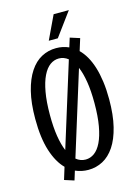

<svg xmlns="http://www.w3.org/2000/svg" viewBox="-135 -940 759 1061"><g transform="rotate(-15 244.5 -409.5)"><path d="M456.1 -335Q456.1 -244.6 439.9 -179Q423.8 -113.3 395.3 -70.6Q366.7 -27.8 328.1 -7.3Q289.6 13.2 245.1 13.2Q206.1 13.2 170.9 -2.4L154.8 49.8L99.6 32.2L121.1 -37.6Q80.6 -77.6 56.9 -151.4Q33.2 -225.1 33.2 -335Q33.2 -424.8 49.6 -490.5Q65.9 -556.2 94.5 -599.1Q123 -642.1 161.6 -662.6Q200.2 -683.1 245.1 -683.1Q284.2 -683.1 317.4 -668L333.5 -719.7L388.7 -702.1L367.2 -633.3Q387.7 -613.3 404.1 -584.7Q420.4 -556.2 431.9 -519.3Q443.4 -482.4 449.7 -436.3Q456.1 -390.1 456.1 -335ZM372.1 -335Q372.1 -405.8 363.5 -457.8Q355 -509.8 339.8 -544.9L190.9 -65.9Q203.1 -55.7 216.8 -50.8Q230.5 -45.9 245.1 -45.9Q272 -45.9 295.2 -62.7Q318.4 -79.6 335.4 -114.7Q352.5 -149.9 362.3 -204.6Q372.1 -259.3 372.1 -335ZM117.2 -335Q117.2 -264.6 125.5 -213.1Q133.8 -161.6 148.9 -126L297.9 -605Q273.4 -624 245.1 -624Q217.8 -624 194.6 -607.2Q171.4 -590.3 154.1 -554.9Q136.7 -519.5 127 -464.8Q117.2 -410.2 117.2 -335ZM217.3 -732.9 281.2 -867.7H368.2L269 -732.9Z"/></g></svg>

Font: Crushed
Style: Regular
Weight: 400
Width: 3
Designer: Astigmatic (AOETI)
Foundry: Astigmatic (AOETI)
Version: Version 001.000